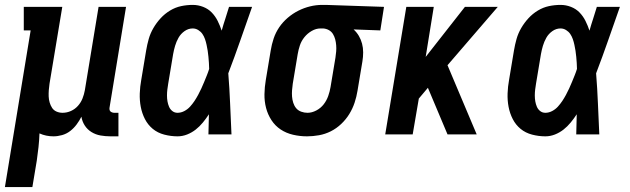

<svg xmlns="http://www.w3.org/2000/svg" viewBox="-48 -548 2568 783"><path d="M-28 215 77 -424H49V-520H206L154 -207Q152 -194 151 -180.5Q150 -167 150.5 -154.5Q151 -142 154.5 -130Q158 -118 164.5 -108Q171 -98 182.5 -93Q194 -88 207 -88Q225 -88 241.5 -95.5Q258 -103 270 -116.5Q282 -130 288.5 -146.5Q295 -163 298 -180L354 -520H466L399 -111Q398 -107 398.5 -102Q399 -97 402 -94Q405 -91 409.5 -89.5Q414 -88 418 -88H435V8H402Q382 8 362 4.5Q342 1 325 -9.5Q308 -20 297.5 -36.5Q287 -53 284 -72Q276 -56 264.5 -40.5Q253 -25 238 -13.5Q223 -2 205 3Q187 8 170 8Q155 8 140.5 5Q126 2 113 -4Q112 24 109 52Q106 80 102 107L84 215Z M676 8Q649 8 622 1Q595 -6 575 -22.5Q555 -39 543 -62.5Q531 -86 526 -112.5Q521 -139 522 -167Q523 -195 528 -222L548 -342Q552 -366 558.5 -389Q565 -412 577.5 -433.5Q590 -455 607 -473.5Q624 -492 645.5 -505Q667 -518 690.5 -523Q714 -528 738 -528Q760 -528 780.5 -520Q801 -512 815.5 -497Q830 -482 839.5 -463Q849 -444 856 -423Q863 -448 871 -472Q879 -496 886 -520H980Q956 -452 932.5 -384.5Q909 -317 883 -249Q888 -187 890.5 -124.5Q893 -62 896 0H802Q803 -20 803 -40.5Q803 -61 804 -82Q793 -65 779.5 -48.5Q766 -32 750 -19.5Q734 -7 715 0.5Q696 8 676 8ZM676 -88Q690 -88 703.5 -95Q717 -102 727 -113Q737 -124 745 -136Q753 -148 760 -161Q767 -174 773 -187Q779 -200 784.5 -213.5Q790 -227 795.5 -240.5Q801 -254 805 -267Q805 -279 804 -291.5Q803 -304 802 -316.5Q801 -329 799 -341Q797 -353 794.5 -365Q792 -377 788 -388.5Q784 -400 777.5 -409.5Q771 -419 760.5 -425.5Q750 -432 738 -432Q720 -432 704.5 -421Q689 -410 680 -394Q671 -378 666 -361Q661 -344 658 -327L638 -207Q636 -195 634.5 -183Q633 -171 633 -158.5Q633 -146 635 -134.5Q637 -123 641.5 -112.5Q646 -102 655 -95Q664 -88 676 -88Z M1204 8Q1175 8 1147 1.5Q1119 -5 1096.5 -20Q1074 -35 1059 -58Q1044 -81 1037 -108Q1030 -135 1030.5 -164Q1031 -193 1036 -222L1056 -342Q1060 -367 1068 -391Q1076 -415 1090.5 -436.5Q1105 -458 1125.5 -475.5Q1146 -493 1169 -504.5Q1192 -516 1216.5 -522Q1241 -528 1266 -528Q1270 -528 1273.5 -528Q1277 -528 1281 -528L1518 -520L1503 -424L1394 -428Q1407 -416 1415.5 -401.5Q1424 -387 1428.5 -370Q1433 -353 1433 -334.5Q1433 -316 1430 -298L1410 -178Q1406 -153 1398 -129Q1390 -105 1376.5 -83Q1363 -61 1343.5 -42.5Q1324 -24 1301 -12.5Q1278 -1 1253 3.5Q1228 8 1204 8ZM1206 -88Q1224 -88 1242 -97.5Q1260 -107 1272 -122.5Q1284 -138 1290.5 -156.5Q1297 -175 1300 -193L1320 -313Q1322 -326 1323 -338.5Q1324 -351 1323 -363.5Q1322 -376 1319 -387.5Q1316 -399 1310 -409Q1304 -419 1293.5 -425Q1283 -431 1270 -432H1265Q1264 -432 1262.5 -432Q1261 -432 1259 -432Q1241 -432 1223.5 -422Q1206 -412 1193.5 -396.5Q1181 -381 1175 -363Q1169 -345 1166 -327L1146 -207Q1144 -193 1143 -180Q1142 -167 1143 -154Q1144 -141 1148 -128.5Q1152 -116 1160 -106.5Q1168 -97 1180.5 -92.5Q1193 -88 1206 -88Z M1523 0 1609 -520H1721L1688 -316L1848 -520H1982L1777 -282L1896 0H1777L1697 -190L1660 -146L1635 0Z M2176 8Q2149 8 2122 1Q2095 -6 2075 -22.5Q2055 -39 2043 -62.5Q2031 -86 2026 -112.5Q2021 -139 2022 -167Q2023 -195 2028 -222L2048 -342Q2052 -366 2058.5 -389Q2065 -412 2077.5 -433.5Q2090 -455 2107 -473.5Q2124 -492 2145.5 -505Q2167 -518 2190.5 -523Q2214 -528 2238 -528Q2260 -528 2280.5 -520Q2301 -512 2315.5 -497Q2330 -482 2339.5 -463Q2349 -444 2356 -423Q2363 -448 2371 -472Q2379 -496 2386 -520H2480Q2456 -452 2432.5 -384.5Q2409 -317 2383 -249Q2388 -187 2390.5 -124.5Q2393 -62 2396 0H2302Q2303 -20 2303 -40.5Q2303 -61 2304 -82Q2293 -65 2279.5 -48.5Q2266 -32 2250 -19.5Q2234 -7 2215 0.5Q2196 8 2176 8ZM2176 -88Q2190 -88 2203.5 -95Q2217 -102 2227 -113Q2237 -124 2245 -136Q2253 -148 2260 -161Q2267 -174 2273 -187Q2279 -200 2284.5 -213.5Q2290 -227 2295.5 -240.5Q2301 -254 2305 -267Q2305 -279 2304 -291.5Q2303 -304 2302 -316.5Q2301 -329 2299 -341Q2297 -353 2294.5 -365Q2292 -377 2288 -388.5Q2284 -400 2277.5 -409.5Q2271 -419 2260.5 -425.5Q2250 -432 2238 -432Q2220 -432 2204.5 -421Q2189 -410 2180 -394Q2171 -378 2166 -361Q2161 -344 2158 -327L2138 -207Q2136 -195 2134.5 -183Q2133 -171 2133 -158.5Q2133 -146 2135 -134.5Q2137 -123 2141.5 -112.5Q2146 -102 2155 -95Q2164 -88 2176 -88Z"/></svg>

Font: Iosevka Gothic
Style: Bold Italic
Weight: 700
Italic angle: -9°
Monospace: yes
Designer: Belleve Invis
Foundry: Belleve Invis
Version: Version 15.5.1; ttfautohint (v1.8.4)